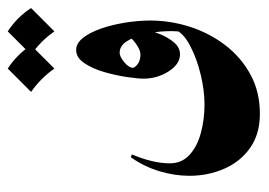

<svg xmlns="http://www.w3.org/2000/svg" viewBox="-114 -386 663 474"><g transform="rotate(-90 217.0 -149.5)"><path d="M380.4 -48.3 402.8 -109.4Q402.8 -60.1 387.5 -12Q372.1 36.1 342.3 75.2Q312.5 114.3 269.8 137.7Q227.1 161.1 172.4 161.1Q122.6 161.1 88.4 137Q54.2 112.8 36.9 73Q19.5 33.2 19.5 -12.7Q19.5 -49.3 30.8 -86.9Q42 -124.5 65.4 -157.7L72.3 -154.8Q50.3 -103 50.3 -61Q50.3 -32.2 70.6 -13.2Q90.8 5.9 124.3 15.1Q157.7 24.4 196.3 24.4Q230 24.4 269.5 14.9Q309.1 5.4 340.3 -11Q371.6 -27.3 380.4 -48.3ZM373 -21.5Q377.4 -41.5 376.5 -69.1Q375.5 -96.7 369.1 -123.3Q362.8 -149.9 351.6 -167.5Q340.3 -185.1 323.2 -185.1Q313.5 -185.1 299.8 -173.6Q286.1 -162.1 286.1 -152.3Q286.1 -147.9 294.9 -140.9Q303.7 -133.8 319.3 -133.8Q330.1 -133.8 345.7 -145Q361.3 -156.2 366.2 -167L379.9 -118.2Q377 -104.5 369.1 -85.2Q361.3 -65.9 348.9 -51Q336.4 -36.1 319.3 -36.1Q295.4 -36.1 277.3 -64.2Q259.3 -92.3 259.3 -126.5Q259.3 -139.2 263.2 -166.3Q267.1 -193.4 275.4 -222.4Q283.7 -251.5 297.4 -272Q311 -292.5 330.1 -292.5Q346.7 -292.5 360.1 -275.4Q373.5 -258.3 383.1 -230.7Q392.6 -203.1 397.7 -171.1Q402.8 -139.2 402.8 -109.4Q399.4 -81.1 391.4 -59.8Q383.3 -38.6 373 -21.5ZM284.2 -461.4Q319.3 -438.5 341.8 -403.8L284.2 -346.2Q261.2 -379.4 226.6 -403.8ZM376 -461.4Q411.1 -438.5 433.6 -403.8L376 -346.2Q353 -379.4 318.4 -403.8Z"/></g></svg>

Font: Lateef ExtraBold
Style: Regular
Weight: 800
Designer: SIL International
Foundry: SIL International
Version: Version 4.200